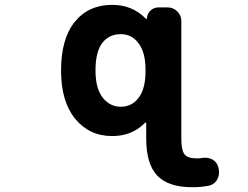

<svg xmlns="http://www.w3.org/2000/svg" viewBox="-20 -578 1040 806"><path d="M788.1 208Q686.5 208 640.1 159.2Q593.8 110.4 593.8 3.9V-60.5Q593.8 -62.5 591.8 -63.5Q589.8 -64.5 588.9 -62.5Q534.2 -6.8 451.2 -6.8Q354.5 -6.8 294.9 -80.1Q236.3 -152.3 236.3 -282.2Q236.3 -415 293.9 -486.3Q351.6 -557.6 451.2 -557.6Q536.1 -557.6 592.8 -499Q593.8 -498 595.2 -498.5Q596.7 -499 596.7 -501Q597.7 -520.5 611.8 -533.7Q626 -546.9 645.5 -546.9H683.6Q707 -546.9 724.1 -530.3Q741.2 -513.7 741.2 -489.3V3.9Q741.2 52.7 754.9 70.3Q768.6 86.9 806.6 86.9Q817.4 86.9 829.1 85Q835 84 840.8 84Q857.4 84 872.1 91.8Q891.6 103.5 896.5 124L898.4 132.8Q899.4 139.6 899.4 146.5Q899.4 163.1 890.6 177.7Q877.9 198.2 853.5 202.1Q821.3 208 788.1 208ZM487.3 -434.6Q437.5 -434.6 409.2 -397.5Q380.9 -360.4 380.9 -282.2Q380.9 -207 411.1 -168Q441.4 -129.9 487.3 -129.9Q533.2 -129.9 561.5 -167Q590.8 -205.1 590.8 -277.3V-287.1Q590.8 -357.4 561.5 -396.5Q533.2 -434.6 487.3 -434.6Z"/></svg>

Font: Rounded Mgen+ 2m bold
Style: Bold
Weight: 700
Designer: [Source Han Sans]
Ryoko NISHIZUKA  (kana & ideographs); Paul D. Hunt (Latin, Greek & Cyrillic); Wenlong ZHANG  (bopomofo
Version: Version 1.059.20150602